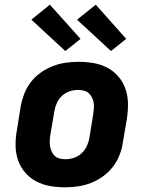

<svg xmlns="http://www.w3.org/2000/svg" viewBox="-20 -792 640 820"><path d="M258 8Q225 8 193.5 2.5Q162 -3 134.5 -17.5Q107 -32 87 -55.5Q67 -79 57 -108Q47 -137 46.5 -169.5Q46 -202 52 -235L68 -335Q73 -363 83 -390Q93 -417 111 -440.5Q129 -464 153.5 -481.5Q178 -499 205 -509.5Q232 -520 260 -524Q288 -528 316 -528Q348 -528 380 -522.5Q412 -517 439 -502.5Q466 -488 486 -464.5Q506 -441 516 -412Q526 -383 526.5 -350.5Q527 -318 522 -285L505 -185Q501 -157 490.5 -130Q480 -103 462 -79.5Q444 -56 419.5 -38.5Q395 -21 368 -10.5Q341 0 313 4Q285 8 258 8ZM260 -112Q278 -112 296 -118Q314 -124 328.5 -137.5Q343 -151 351 -168.5Q359 -186 362 -204L378 -304Q380 -317 381 -329.5Q382 -342 380 -353.5Q378 -365 372.5 -376Q367 -387 358.5 -394.5Q350 -402 338 -405Q326 -408 314 -408Q296 -408 277.5 -402Q259 -396 244.5 -382.5Q230 -369 222.5 -351.5Q215 -334 212 -316L195 -216Q193 -203 192.5 -190.5Q192 -178 194 -166.5Q196 -155 201 -144Q206 -133 214.5 -125.5Q223 -118 235 -115Q247 -112 260 -112ZM454 -574 309 -708 389 -772 519 -626ZM259 -574 114 -708 193 -772 324 -626Z"/></svg>

Font: Iosevka SS04 Heavy Extended
Style: Italic
Weight: 900
Width: 7
Italic angle: -9°
Monospace: yes
Designer: Belleve Invis
Foundry: Belleve Invis
Version: Version 19.0.0; ttfautohint (v1.8.4)